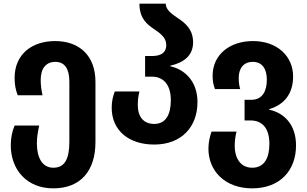

<svg xmlns="http://www.w3.org/2000/svg" viewBox="-20 -782 1682 1052"><path d="M272 250C420 250 503 156 503 -4V-334C503 -475 417 -557 282 -557C156 -557 60 -486 60 -355C60 -315 66 -290 77 -260H213C206 -291 203 -318 203 -344C203 -407 232 -443 283 -443C335 -443 360 -405 360 -334V-7C360 86 337 137 272 137C208 137 182 76 182 3C182 -33 189 -68 195 -94H60C47 -63 39 -27 39 14C39 146 125 250 272 250Z M825 10C973 10 1062 -85 1062 -223C1062 -340 988 -403 913 -419V-422C988 -439 1038 -478 1038 -550C1038 -621 995 -656 954 -683C918 -708 889 -728 888 -762H744C744 -680 787 -647 828 -620C861 -597 891 -575 891 -535C891 -499 869 -475 813 -475H775V-362H812C878 -362 916 -315 916 -233C916 -155 889 -103 825 -103C766 -103 735 -143 735 -206C735 -234 738 -258 744 -281H609C599 -254 592 -228 592 -192C592 -64 689 10 825 10Z M1362 250C1512 250 1602 154 1602 15C1602 -100 1536 -164 1455 -181V-184C1536 -208 1586 -267 1586 -363C1586 -475 1498 -557 1366 -557C1239 -557 1145 -483 1145 -367C1145 -336 1149 -318 1158 -294H1296C1290 -315 1288 -332 1288 -355C1288 -407 1314 -443 1365 -443C1416 -443 1442 -406 1442 -345C1442 -283 1418 -235 1356 -235H1320V-122H1353C1418 -122 1456 -78 1456 6C1456 84 1428 137 1362 137C1293 137 1266 77 1266 18C1266 -10 1270 -39 1276 -61H1139C1130 -35 1122 -3 1122 33C1122 152 1210 250 1362 250Z"/></svg>

Font: Noto Sans Georgian SemiCondensed Bold
Style: Regular
Weight: 700
Width: 4
Designer: Monotype Design Team, Akaki Razmadze
Foundry: Google LLC
Version: Version 2.005